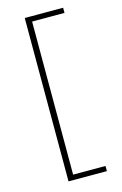

<svg xmlns="http://www.w3.org/2000/svg" viewBox="-121 -749 571 899"><g transform="rotate(-15 164.0 -300.0)"><path d="M95 96V-696H124V96ZM110 96V71H281V96ZM110 -671V-696H281V-671Z"/></g></svg>

Font: Outfit Thin
Style: Regular
Weight: 100
Designer: Rodrigo Fuenzalida
Foundry: fragTYPE
Version: Version 1.100;gftools[0.9.27]